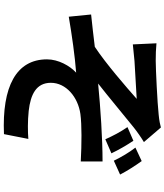

<svg xmlns="http://www.w3.org/2000/svg" viewBox="54 -884 891 1040"><g transform="rotate(90 500.0 -364.5)"><path d="M215 -766 221 -638C253 -641 286 -645 311 -647C352 -650 474 -656 516 -659C454 -604 324 -491 234 -432C182 -426 112 -417 59 -412L71 -291C171 -308 283 -324 374 -331C337 -297 302 -235 302 -173C302 -6 450 71 707 60L733 -72C696 -69 636 -68 581 -74C492 -84 429 -115 429 -194C429 -276 506 -341 598 -354C659 -362 759 -361 855 -356V-474C732 -474 567 -463 433 -450C501 -503 600 -586 671 -643C692 -660 728 -685 750 -698L671 -790C657 -786 634 -781 602 -778C540 -771 353 -762 310 -762C276 -762 246 -763 215 -766ZM743 -641 669 -609C697 -568 715 -533 735 -489L811 -522C792 -562 767 -605 743 -641ZM853 -686 780 -652C807 -617 830 -578 851 -535L926 -569C907 -606 877 -653 853 -686Z"/></g></svg>

Font: Noto Sans Mono CJK TC
Style: Bold
Weight: 700
Designer: Ryoko NISHIZUKA 西塚涼子 (kana, bopomofo & ideographs); Paul D. Hunt (Latin, Greek & Cyrillic); Sandoll Communications 산돌커뮤니
Foundry: Adobe
Version: Version 2.004;hotconv 1.0.118;makeotfexe 2.5.65603